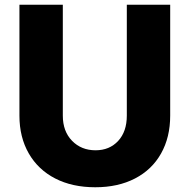

<svg xmlns="http://www.w3.org/2000/svg" viewBox="-20 -777 800 810"><path d="M383 -143Q442 -143 478.5 -182.5Q515 -222 515 -289V-757H698V-289Q698 -198 659.5 -129.5Q621 -61 549.5 -24Q478 13 382 13Q285 13 213 -24Q141 -61 101.5 -129.5Q62 -198 62 -289V-757H245V-289Q245 -223 284 -183Q323 -143 383 -143Z"/></svg>

Font: Montserrat arm2
Style: Bold
Weight: 700
Designer: Julieta Ulanovsky
Foundry: Julieta Ulanovsky
Version: Version 6.000